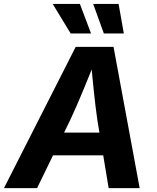

<svg xmlns="http://www.w3.org/2000/svg" viewBox="-42 -969 808 989"><path d="M-21.6 0 347.9 -727.5H542.8L677.4 0H517.7L459.5 -351Q450 -416.5 441.4 -498.6Q432.8 -580.8 424.7 -676.2H457.1Q419.1 -582.8 385.4 -500.9Q351.6 -418.9 319.8 -351L149 0ZM161.8 -168.8 181 -285.8H569.1L549.8 -168.8ZM492.9 -796.7 438 -948.7H568.9L595.8 -796.7ZM321.9 -796.7 229.5 -948.7H369.6L426.9 -796.7Z"/></svg>

Font: Inter Variable
Style: Italic
Weight: 400
Italic angle: -9.39999°
Designer: Rasmus Andersson
Foundry: rsms
Version: Version 4.001;git-9221beed3